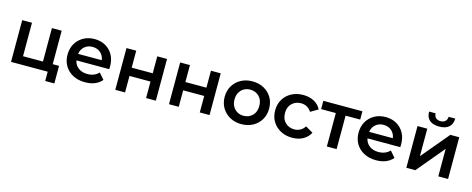

<svg xmlns="http://www.w3.org/2000/svg" viewBox="-38 -1499 5836 2373"><g transform="rotate(15 2880.0 -312.5)"><path d="M84 0V-534H209V-106H464V-534H589V-106H670V119H553V0H464Z M1030 7Q941 7 874.5 -28.5Q808 -64 771.5 -125.5Q735 -187 735 -267Q735 -347 770.5 -408.5Q806 -470 868.5 -505Q931 -540 1011 -540Q1089 -540 1150 -506Q1211 -472 1246 -409.5Q1281 -347 1281 -264Q1281 -256 1280.5 -246Q1280 -236 1279 -227H860Q871 -169 917 -134Q963 -99 1033 -99Q1122 -99 1178 -157L1245 -80Q1171 7 1030 7ZM859 -310H1162Q1154 -368 1113 -404Q1072 -440 1011 -440Q950 -440 909 -404.5Q868 -369 859 -310Z M1418 0V-534H1543V-317H1812V-534H1937V0H1812V-211H1543V0Z M2105 0V-534H2230V-317H2499V-534H2624V0H2499V-211H2230V0Z M3030 7Q2948 7 2884 -28.5Q2820 -64 2783 -125.5Q2746 -187 2746 -267Q2746 -347 2783 -408.5Q2820 -470 2884 -505Q2948 -540 3030 -540Q3113 -540 3177.5 -505Q3242 -470 3278.5 -408.5Q3315 -347 3315 -267Q3315 -187 3278.5 -125.5Q3242 -64 3177.5 -28.5Q3113 7 3030 7ZM3030 -100Q3099 -100 3144 -145Q3189 -190 3189 -267Q3189 -344 3144 -389Q3099 -434 3030 -434Q2985 -434 2949.5 -413.5Q2914 -393 2893 -355.5Q2872 -318 2872 -267Q2872 -216 2893 -178.5Q2914 -141 2949.5 -120.5Q2985 -100 3030 -100Z M3681 7Q3597 7 3531.5 -28.5Q3466 -64 3429 -125.5Q3392 -187 3392 -267Q3392 -347 3429 -408.5Q3466 -470 3531.5 -505Q3597 -540 3681 -540Q3759 -540 3818.5 -508.5Q3878 -477 3909 -416L3813 -360Q3789 -398 3754.5 -416Q3720 -434 3680 -434Q3611 -434 3564.5 -389Q3518 -344 3518 -267Q3518 -189 3564.5 -144.5Q3611 -100 3680 -100Q3720 -100 3754.5 -118Q3789 -136 3813 -174L3909 -118Q3878 -58 3818.5 -25.5Q3759 7 3681 7Z M4125 0V-428H3937V-534H4437V-428H4250V0Z M4754 7Q4665 7 4598.5 -28.5Q4532 -64 4495.5 -125.5Q4459 -187 4459 -267Q4459 -347 4494.5 -408.5Q4530 -470 4592.5 -505Q4655 -540 4735 -540Q4813 -540 4874 -506Q4935 -472 4970 -409.5Q5005 -347 5005 -264Q5005 -256 5004.5 -246Q5004 -236 5003 -227H4584Q4595 -169 4641 -134Q4687 -99 4757 -99Q4846 -99 4902 -157L4969 -80Q4895 7 4754 7ZM4583 -310H4886Q4878 -368 4837 -404Q4796 -440 4735 -440Q4674 -440 4633 -404.5Q4592 -369 4583 -310Z M5142 0V-534H5267V-182L5562 -534H5676V0H5551V-352L5257 0ZM5401 -597Q5320 -597 5277 -634Q5234 -671 5234 -744H5317Q5318 -708 5339.5 -687Q5361 -666 5400 -666Q5438 -666 5460.5 -687Q5483 -708 5484 -744H5569Q5567 -671 5524 -634Q5481 -597 5401 -597Z"/></g></svg>

Font: Montserrat SemiBold
Style: Regular
Weight: 600
Designer: Julieta Ulanovsky
Foundry: Julieta Ulanovsky
Version: Version 9.000; ttfautohint (v1.8.4.7-5d5b)